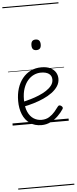

<svg xmlns="http://www.w3.org/2000/svg" viewBox="-95 -1151 716 1793"><g transform="rotate(-5 263.0 -255.0)"><path d="M270 19Q205 19 160.5 -12.5Q116 -44 93.5 -99Q71 -154 71 -224Q71 -289 88 -342.5Q105 -396 137 -435.5Q169 -475 213.5 -497Q258 -519 314 -519Q365 -519 398 -502.5Q431 -486 447.5 -459Q464 -432 464 -399Q464 -361 443 -329Q422 -297 386.5 -271Q351 -245 306 -225Q261 -205 212.5 -190.5Q164 -176 117 -167L116 -212Q150 -220 189.5 -231.5Q229 -243 267.5 -259Q306 -275 337.5 -295.5Q369 -316 388 -341Q407 -366 407 -396Q407 -432 380.5 -451Q354 -470 306 -470Q272 -470 240 -455.5Q208 -441 182.5 -411.5Q157 -382 141.5 -337.5Q126 -293 126 -232Q126 -162 146.5 -117Q167 -72 200.5 -51Q234 -30 274 -30Q316 -30 346.5 -49Q377 -68 399.5 -94.5Q422 -121 437 -142Q444 -151 452.5 -150Q461 -149 469 -143Q477 -137 480 -129.5Q483 -122 477 -113Q457 -82 426 -51.5Q395 -21 355.5 -1Q316 19 270 19ZM283 -683Q261 -683 250.5 -695Q240 -707 240 -732Q240 -757 250.5 -769.5Q261 -782 283 -782Q305 -782 316 -769.5Q327 -757 327 -732Q327 -707 316 -695Q305 -683 283 -683ZM0 590H526V600H0ZM0 -20H526V0H0ZM0 -505H526V-500H0ZM0 -1110H526V-1100H0Z"/></g></svg>

Font: Playwrite FR Moderne Guides
Style: Regular
Weight: 400
Designer: Veronika Burian, José Scaglione
Foundry: TypeTogether
Version: Version 1.003